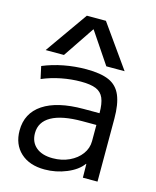

<svg xmlns="http://www.w3.org/2000/svg" viewBox="-119 -871 782 963"><g transform="rotate(15 272.5 -390.0)"><path d="M205 10Q126 10 80 -32.5Q34 -75 34 -147Q34 -237 107 -285.5Q180 -334 316 -334H399Q399 -384 387 -412Q375 -440 347 -451.5Q319 -463 269 -463Q219 -463 167.5 -453Q116 -443 69 -423L55 -487Q105 -508 162.5 -519Q220 -530 279 -530Q354 -530 397 -511Q440 -492 459 -447Q478 -402 478 -327V0H402L401 -71H399Q373 -35 318.5 -12.5Q264 10 205 10ZM230 -55Q277 -55 315.5 -73Q354 -91 376.5 -121.5Q399 -152 399 -189V-273H326Q220 -273 166 -242.5Q112 -212 112 -154Q112 -108 143 -81.5Q174 -55 230 -55ZM56 -570 211 -790H310L466 -570H371L262 -732H260L151 -570Z"/></g></svg>

Font: M PLUS 1
Style: Regular
Weight: 400
Designer: Coji Morishita
Foundry: UNDERFOREST DESIGN
Version: Version 1.001